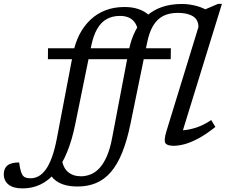

<svg xmlns="http://www.w3.org/2000/svg" viewBox="-182 -760 1192 1014"><path d="M71 -447.5 71.5 -505H720.5L719.5 -447.5ZM72 136.5 143.5 74Q149.5 125 176.8 148Q204 171 245.5 171Q271 171 296 161.2Q321 151.5 342.5 128.8Q364 106 381.5 67Q399 28 410 -30.5L498.5 -494.5Q510 -552.5 533.5 -598.2Q557 -644 592 -675.5Q627 -707 673.5 -723Q720 -739 778 -739Q800 -739 820 -736Q840 -733 858 -728Q876 -723 891.5 -716Q907 -709 919 -700.5L877 -700L969.5 -739.5H990L784 -72Q816 -74 854.2 -86.2Q892.5 -98.5 933.5 -126L955.5 -89.5Q905 -49.5 864.2 -28Q823.5 -6.5 791.5 1.8Q759.5 10 735.5 10Q700 10 691.2 -4.5Q682.5 -19 697 -67L866 -617Q866 -656 837 -674Q808 -692 757.5 -692Q711.5 -692 679.5 -675.5Q647.5 -659 626.5 -623.8Q605.5 -588.5 594.5 -532.5L507.5 -108Q489 -17.5 463.2 46Q437.5 109.5 403.2 149Q369 188.5 325.2 206.8Q281.5 225 227.5 225Q184.5 225 153 214.5Q121.5 204 101.5 184.2Q81.5 164.5 72 136.5ZM216 -106.5Q198.5 -20 172 44.2Q145.5 108.5 110.5 151Q75.5 193.5 32 214.2Q-11.5 235 -62.5 235Q-112 235 -137 214.8Q-162 194.5 -162 160Q-162 129.5 -142.8 113.8Q-123.5 98 -81 98Q-77.5 123.5 -73.2 139.8Q-69 156 -62.5 165.5Q-55.5 175 -45.2 178.2Q-35 181.5 -20 181.5Q1.5 181.5 21.5 170.8Q41.5 160 59.5 135.5Q77.5 111 92.5 69.8Q107.5 28.5 119 -32.5L204 -478Q215 -534 238.2 -578.8Q261.5 -623.5 296 -656Q330.5 -688.5 375.5 -705.8Q420.5 -723 475 -723Q515 -723 544.5 -713.5Q574 -704 593.5 -689.2Q613 -674.5 622.5 -657.5L547 -592Q544 -619.5 532 -638.2Q520 -657 499.8 -666.5Q479.5 -676 451.5 -676Q412 -676 382 -659.5Q352 -643 331.5 -607.8Q311 -572.5 299.5 -516.5Z"/></svg>

Font: Newsreader 7pt
Style: Italic
Weight: 400
Italic angle: -17°
Designer: Hugues Gentile
Foundry: Production Type
Version: Version 1.003